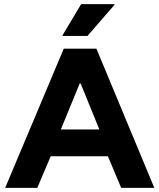

<svg xmlns="http://www.w3.org/2000/svg" viewBox="-20 -911 773 931"><path d="M5 0 289.2 -675H447.5L728.3 0H567.5L503.3 -153.3H225.8L160.8 0ZM275 -283.3H461.7L370.8 -506.7H366.7ZM283.3 -736.7V-740L373.3 -890.8H535V-887.5L404.2 -736.7Z"/></svg>

Font: Funnel Display Light ExtraBold
Style: Regular
Weight: 800
Version: Version 1.000